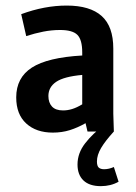

<svg xmlns="http://www.w3.org/2000/svg" viewBox="-20 -463 478 676"><path d="M166 3.9Q107.4 3.9 72.3 -28.3Q37.1 -60.5 37.1 -120.1Q37.1 -189.5 92.3 -225.1Q147.5 -260.7 269.5 -267.6V-278.3Q269.5 -323.2 252.4 -340.3Q235.4 -357.4 191.4 -357.4Q162.1 -357.4 132.3 -351.6Q102.5 -345.7 72.3 -335.9L54.7 -413.1Q136.7 -443.4 214.8 -443.4Q296.9 -443.4 337.9 -406.7Q378.9 -370.1 378.9 -292V-62.5L380.9 0H288.1L281.2 -29.3Q253.9 -13.7 226.1 -4.9Q198.2 3.9 166 3.9ZM202.1 -74.2Q217.8 -74.2 233.9 -79.1Q250 -84 269.5 -95.7V-199.2Q205.1 -193.4 177.7 -174.8Q150.4 -156.2 150.4 -125Q150.4 -101.6 163.1 -87.9Q175.8 -74.2 202.1 -74.2ZM397.5 176.8Q370.1 192.4 335 192.4Q294.9 192.4 273.9 172.4Q252.9 152.3 252.9 116.2Q252.9 76.2 279.8 41.5Q306.6 6.8 345.7 -21.5L380.9 0Q350.6 33.2 335.9 58.1Q321.3 83 321.3 105.5Q321.3 121.1 327.6 127Q334 132.8 346.7 132.8Q363.3 132.8 380.9 125Z"/></svg>

Font: Sudo Variable
Style: Regular
Weight: 400
Monospace: yes
Designer: Jens Kutilek
Foundry: Jens Kutilek
Version: Version 0.040